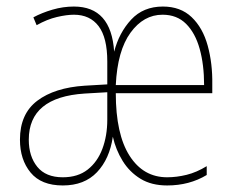

<svg xmlns="http://www.w3.org/2000/svg" viewBox="-20 -557 721 587"><path d="M478 -537Q532 -537 566 -504.5Q600 -472 615 -417.5Q630 -363 629 -299V-272H334Q334 -147 376 -81Q418 -15 491 -15Q520 -15 550.5 -22.5Q581 -30 612 -49V-22Q559 10 491 10Q443 10 409.5 -10.5Q376 -31 355 -65Q334 -99 325 -139Q315 -71 276.5 -30.5Q238 10 172 10Q106 10 73.5 -29.5Q41 -69 41 -130Q41 -209 94 -249Q147 -289 239 -295L308 -299V-369Q308 -442 281.5 -477Q255 -512 206 -512Q184 -512 154 -505Q124 -498 92 -480L82 -504Q108 -518 140.5 -527.5Q173 -537 206 -537Q320 -537 329 -399Q344 -457 381 -497Q418 -537 478 -537ZM477 -512Q419 -512 379 -457Q339 -402 334 -297H604Q604 -359 590.5 -407.5Q577 -456 549 -484Q521 -512 477 -512ZM239 -271Q68 -260 68 -130Q68 -79 94 -47Q120 -15 172 -15Q218 -15 248 -38.5Q278 -62 293 -102Q308 -142 308 -191V-275Z"/></svg>

Font: Noto Sans Khmer Condensed Thin
Style: Regular
Weight: 100
Width: 3
Designer: Danh Hong and the Monotype Design Team
Foundry: Monotype Imaging Inc.
Version: Version 2.004; ttfautohint (v1.8.4.7-5d5b)